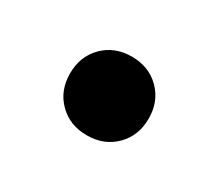

<svg xmlns="http://www.w3.org/2000/svg" viewBox="-48 -495 375 330"><g transform="rotate(30 140.0 -330.0)"><path d="M84 -274Q62 -296 62 -330Q62 -364 84 -386Q106 -408 140 -408Q174 -408 196 -386Q218 -364 218 -330Q218 -296 196 -274Q174 -252 140 -252Q106 -252 84 -274Z"/></g></svg>

Font: Old Standard TT
Style: Bold
Weight: 700
Designer: Alexey Kryukov <alexios@thessalonica.org.ru>
Version: Version 2.2